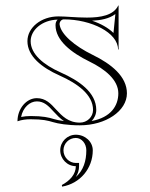

<svg xmlns="http://www.w3.org/2000/svg" viewBox="-20 -461 557 714"><path d="M262 157C262 187 240 211 210 227L211 233C277.6 221.6 325 165.4 325 98C325 66 296.8 40 262 40C230 40 204 66 204 98C204 130 230 157 262 157ZM262 145C236.9 145 216 123.6 216 98C216 72.6 236.6 52 262 52C283.5 52 301 72.6 301 98C301 137.5 290.3 172.4 261.9 197.3C269.7 185 274 171.8 274 157V145ZM322.4 -384C354.8 -385.5 386.3 -391.5 409 -408.7L402 -338.4C382.2 -357.8 354.3 -373.2 322.4 -384ZM45 -10C60.8 -15.5 77.1 -17.5 94 -17.5C139.5 -17.5 158.3 -12.5 176.7 -6.9C195.3 -1.2 230.9 5 277 5C373.6 5 452 -48.3 452 -114C452 -176.5 394.1 -223.1 324.5 -257C258.7 -289.1 205.3 -333.5 201.5 -371.1C201.5 -381 208.7 -389 217.5 -389C319.8 -388.9 419 -339.3 419 -277H421V-440L420 -441C402.4 -403.6 354.1 -395.6 303.2 -395.6C283.1 -395.6 262.5 -396.8 243.2 -398C226.4 -399.1 210.6 -400 197 -400C133.5 -400 82 -358.8 82 -308C82 -251.5 136 -209.4 201.1 -180.4C268.4 -150.4 326 -108.9 326 -52C326 -26.1 304 -5 277 -5C234 -5 210.8 -29.9 188.7 -53.6C168.9 -75.6 149.4 -96 117 -96C78.4 -96 45 -57.5 45 -10ZM194.4 -388C188.7 -382.6 186.5 -375.9 186.5 -367.1C186.5 -310.9 244.3 -265.5 312.5 -232.2C370.8 -203.8 420 -163.9 420 -114C420 -67.9 392.5 -24.3 320.8 -11C331.2 -21.6 338 -36.3 338 -52C338 -117.8 273.3 -161.4 206 -191.4C141.4 -220.1 94 -259.9 94 -308C94 -349.2 136.5 -386.8 194.4 -388ZM217.9 -10.7C201.6 -12.9 188.5 -15.8 180.2 -18.3C161.3 -24.1 140.3 -29.5 94 -29.5C82.2 -29.5 69 -28.3 58.5 -26.1C65.1 -60.9 90.8 -84 117 -84C143.6 -84 159.7 -67.9 179.9 -45.5C190.7 -33.8 202.7 -21 217.9 -10.7Z"/></svg>

Font: SortefaxS01
Style: Medium
Weight: 500
Designer: gluk
Foundry: gluk
Version: Version 0.261